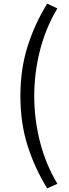

<svg xmlns="http://www.w3.org/2000/svg" viewBox="-20 -838 378 1054"><path d="M239 196Q170 84 131 -39.5Q92 -163 92 -311Q92 -458 131 -582Q170 -706 239 -818L295 -792Q231 -685 199.5 -561.5Q168 -438 168 -311Q168 -183 199.5 -59.5Q231 64 295 171Z"/></svg>

Font: Noto Sans TC
Style: Regular
Weight: 400
Designer: Ryoko NISHIZUKA  (kana, bopomofo & ideographs); Paul D. Hunt (Latin, Greek & Cyrillic); Sandoll Communications , Soo-you
Foundry: Adobe
Version: Version 2.004-H2;hotconv 1.0.118;makeotfexe 2.5.65603